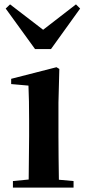

<svg xmlns="http://www.w3.org/2000/svg" viewBox="-20 -857 389 877"><path d="M26 -837 6 -818 140 -633H213L346 -818L327 -837L177 -721ZM110 0H316V-30L249 -36C248 -94 247 -180 247 -235V-388L251 -542L238 -550L31 -497V-473L110 -466C112 -418 113 -375 113 -308V-235L111 -37L39 -30V0Z"/></svg>

Font: Noto Serif KR
Style: Bold
Weight: 700
Designer: Ryoko NISHIZUKA 西塚涼子 (kana & ideographs); Frank Grießhammer (Latin, Greek & Cyrillic); Wenlong ZHANG 张文龙 (bopomofo); San
Foundry: Adobe
Version: Version 2.001;hotconv 1.1.0;makeotfexe 2.6.0